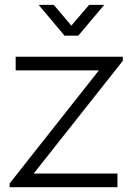

<svg xmlns="http://www.w3.org/2000/svg" viewBox="-20 -775 568 795"><path d="M20 0V-15.6L389.2 -483.4H44.9V-540H488.3V-522.9L119.6 -56.6H466.3V0ZM140.1 -754.9H202.6L275.4 -668.9L349.1 -754.9H411.6L304.2 -627.4H247.1Z"/></svg>

Font: Manrope Light
Style: Regular
Weight: 300
Designer: Mikhail Sharanda
Foundry: Mikhail Sharanda
Version: Version 4.505;FEAKit 1.0